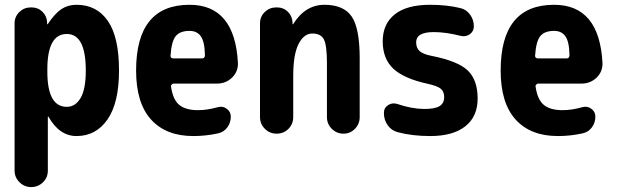

<svg xmlns="http://www.w3.org/2000/svg" viewBox="-20 -550 2540 790"><path d="M254.9 -110.4Q290 -110.4 311.5 -146.5Q333 -182.6 333 -259.8Q333 -410.2 254.9 -410.2Q174.8 -410.2 174.8 -264.6V-254.9Q174.8 -110.4 254.9 -110.4ZM294.9 -530.3Q377.9 -530.3 423.8 -463.9Q469.7 -397.5 469.7 -259.8Q469.7 -127 422.4 -58.6Q375 9.8 294.9 9.8Q224.6 9.8 179.7 -69.3Q179.7 -70.3 177.7 -70.3Q176.8 -70.3 176.8 -69.3V152.3Q176.8 180.7 156.7 200.2Q136.7 219.7 108.4 219.7Q80.1 219.7 60.1 199.7Q40 179.7 40 152.3V-454.1Q40 -481.4 59.6 -500.5Q79.1 -519.5 106.4 -519.5H110.4Q136.7 -519.5 154.8 -501.5Q172.9 -483.4 173.8 -458V-451.2Q173.8 -450.2 174.8 -450.2Q176.8 -450.2 176.8 -451.2Q206.1 -495.1 232.9 -512.7Q259.8 -530.3 294.9 -530.3Z M811.5 -309.6Q822.3 -309.6 823.2 -322.3Q822.3 -377.9 806.6 -400.4Q791 -422.9 759.8 -422.9Q720.7 -422.9 703.1 -401.4Q685.5 -379.9 681.6 -320.3Q681.6 -310.5 693.4 -309.6ZM759.8 -530.3Q946.3 -530.3 959 -291Q960 -254.9 934.6 -230.5Q909.2 -206.1 873 -206.1H694.3Q690.4 -206.1 686.5 -202.1Q682.6 -198.2 683.6 -194.3Q691.4 -139.6 717.8 -118.2Q744.1 -96.7 794.9 -96.7Q833 -96.7 877.9 -109.4Q897.5 -114.3 913.6 -102.1Q929.7 -89.8 929.7 -70.3Q929.7 -44.9 915 -25.4Q900.4 -5.9 876 -1Q826.2 9.8 775.4 9.8Q663.1 9.8 601.6 -58.1Q540 -126 540 -259.8Q540 -530.3 759.8 -530.3Z M1460 -309.6V-68.4Q1460 -40 1440.4 -20Q1420.9 0 1393.1 0Q1365.2 0 1345.2 -20Q1325.2 -40 1325.2 -68.4V-290Q1325.2 -364.3 1312.5 -388.2Q1299.8 -412.1 1265.1 -412.1Q1230.5 -412.1 1208.5 -369.1Q1186.5 -326.2 1186.5 -237.3V-68.4Q1186.5 -40 1167 -20Q1147.5 0 1118.2 0Q1089.8 0 1069.8 -20Q1049.8 -40 1049.8 -68.4V-454.1Q1049.8 -481.4 1069.3 -500.5Q1088.9 -519.5 1116.2 -519.5H1120.1Q1146.5 -519.5 1164.6 -501.5Q1182.6 -483.4 1183.6 -458V-451.2Q1183.6 -450.2 1184.6 -450.2Q1186.5 -450.2 1186.5 -451.2Q1236.3 -530.3 1314.9 -530.3Q1393.6 -530.3 1426.8 -482.4Q1460 -434.6 1460 -309.6Z M1754.9 -320.3Q1864.3 -298.8 1904.8 -259.8Q1945.3 -220.7 1945.3 -144.5Q1945.3 -70.3 1894.5 -30.3Q1843.8 9.8 1750 9.8Q1676.8 9.8 1617.2 -5.9Q1590.8 -12.7 1575.2 -34.7Q1559.6 -56.6 1559.6 -85Q1559.6 -106.4 1577.1 -117.7Q1594.7 -128.9 1615.2 -122.1Q1671.9 -102.5 1724.6 -101.6Q1769.5 -101.6 1788.6 -113.3Q1807.6 -125 1807.6 -150.4Q1807.6 -172.9 1793.9 -184.6Q1780.3 -196.3 1740.2 -205.1Q1641.6 -226.6 1598.1 -267.6Q1554.7 -308.6 1554.7 -379.9Q1554.7 -451.2 1604 -490.7Q1653.3 -530.3 1750 -530.3Q1819.3 -530.3 1875 -516.6Q1899.4 -510.7 1914.6 -489.3Q1929.7 -467.8 1929.7 -442.4Q1929.7 -420.9 1913.1 -409.2Q1896.5 -397.5 1876 -402.3Q1814.5 -418 1764.6 -418Q1691.4 -418 1692.4 -375Q1692.4 -352.5 1706.5 -339.8Q1720.7 -327.1 1754.9 -320.3Z M2311.5 -309.6Q2322.3 -309.6 2323.2 -322.3Q2322.3 -377.9 2306.6 -400.4Q2291 -422.9 2259.8 -422.9Q2220.7 -422.9 2203.1 -401.4Q2185.5 -379.9 2181.6 -320.3Q2181.6 -310.5 2193.4 -309.6ZM2259.8 -530.3Q2446.3 -530.3 2459 -291Q2460 -254.9 2434.6 -230.5Q2409.2 -206.1 2373 -206.1H2194.3Q2190.4 -206.1 2186.5 -202.1Q2182.6 -198.2 2183.6 -194.3Q2191.4 -139.6 2217.8 -118.2Q2244.1 -96.7 2294.9 -96.7Q2333 -96.7 2377.9 -109.4Q2397.5 -114.3 2413.6 -102.1Q2429.7 -89.8 2429.7 -70.3Q2429.7 -44.9 2415 -25.4Q2400.4 -5.9 2376 -1Q2326.2 9.8 2275.4 9.8Q2163.1 9.8 2101.6 -58.1Q2040 -126 2040 -259.8Q2040 -530.3 2259.8 -530.3Z"/></svg>

Font: Rounded-X Mgen+ 1m bold
Style: Bold
Weight: 700
Designer: [Source Han Sans]
Ryoko NISHIZUKA  (kana & ideographs); Paul D. Hunt (Latin, Greek & Cyrillic); Wenlong ZHANG  (bopomofo
Version: Version 1.059.20150602